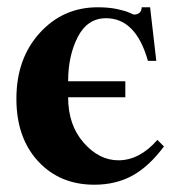

<svg xmlns="http://www.w3.org/2000/svg" viewBox="-20 -493 484 527"><path d="M412 -109 430 -91Q389 -36 343.5 -11Q298 14 239 14Q144 14 84.5 -50.5Q25 -115 25 -222Q25 -332 89 -402.5Q153 -473 248 -473Q279 -473 302 -468Q325 -463 335.5 -458Q346 -453 347 -453Q368 -453 369 -473H392L409 -326H386Q353 -443 271 -443Q220 -443 193.5 -391.5Q167 -340 167 -270H324V-226H167Q167 -150 209.5 -101.5Q252 -53 305 -53Q363 -53 412 -109Z"/></svg>

Font: STIX MathJax Main
Style: Bold
Weight: 700
Designer: MicroPress Inc., with final additions and corrections provided by Coen Hoffman, Elsevier (retired)
Version: Version 1.1.1